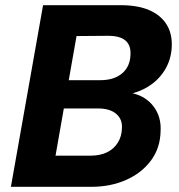

<svg xmlns="http://www.w3.org/2000/svg" viewBox="-20 -720 689 740"><path d="M22 0 146 -700H445Q511 -700 555 -681Q599 -662 621.5 -626.5Q644 -591 642 -541Q640 -489 613.5 -447.5Q587 -406 543 -381.5Q499 -357 444 -352L462 -364Q505 -362 536.5 -342Q568 -322 584.5 -289.5Q601 -257 599 -216Q598 -150 562 -101.5Q526 -53 466 -26.5Q406 0 332 0ZM194 -120H328Q366 -120 392.5 -133Q419 -146 434 -170Q449 -194 450 -226Q452 -261 427.5 -281.5Q403 -302 358 -302H226ZM245 -411H367Q420 -411 451 -437.5Q482 -464 483 -511Q484 -534 475 -550Q466 -566 446.5 -574Q427 -582 397 -582L275 -581Z"/></svg>

Font: DM Sans 16pt Black
Style: Italic
Weight: 900
Italic angle: -10°
Version: Version 4.004;gftools[0.9.30]